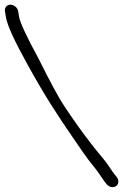

<svg xmlns="http://www.w3.org/2000/svg" viewBox="-100 -704 541 798"><path d="M-79.4 -657 -75.4 -633C-69.5 -597.5 -40 -534.2 12.7 -438.8C89.7 -299.5 136.3 -229.4 203.3 -131.7C232.2 -89.6 258.4 -49.7 289 -12.6C307.9 10.3 316.7 25.6 333.2 48.9L333.4 49.3L342.5 60.6C354.5 76 372.6 76.5 382.6 69.4C392.3 62.4 396.7 46.5 384.8 31.4L375.9 20.3C370.5 13.5 364.7 5.3 358.6 -4.3C338.8 -35.6 314.2 -61.3 289.7 -92.6C244.6 -150.1 214.1 -193 169.3 -259.6C143.4 -298.1 108 -364.5 61.5 -458C10.4 -551.4 -16.9 -611.6 -20.4 -633L-24.4 -657C-26.9 -672 -41.5 -684.5 -56.5 -684.5C-71.5 -684.5 -81.9 -672 -79.4 -657Z"/></svg>

Font: MewTooHand
Style: BdCondLta
Weight: 400
Designer: Mew Too, Robert Jablonski
Version: Version 0.77